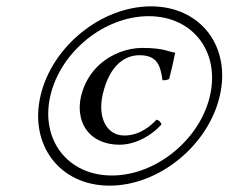

<svg xmlns="http://www.w3.org/2000/svg" viewBox="-20 -608 720 605"><path d="M488.9 -216C486.9 -222.5 482.5 -228.3 473.3 -231C458.6 -215 422.8 -181 371.8 -181C315.8 -181 286.9 -238 303.8 -311C326.4 -409 379.2 -434 419.2 -434C476.2 -434 485.6 -401 492 -355C500 -355 507.2 -356 512.9 -359C519.4 -383 524.8 -406.5 532 -442C512.5 -444 498.5 -457 428.5 -457C380.5 -457 331 -437.8 294.6 -405.5C264.4 -378.6 244 -342.2 235.2 -304C224.9 -259.4 234.2 -215.7 262.2 -187C283.8 -164.9 317.4 -152 356.1 -152C411.1 -152 461.7 -185 488.9 -216ZM325.3 -23C481.3 -23 636.6 -150 672.6 -306C708.7 -462 611.8 -588 455.8 -588C299.8 -588 143.7 -462 107.6 -306C71.9 -151 168.3 -23 325.3 -23ZM448.6 -557C587.6 -557 673.7 -445 641.6 -306C609.6 -167 470.7 -55 332.7 -55C192.7 -55 106.8 -168 138.6 -306C170.7 -445 308.6 -557 448.6 -557Z"/></svg>

Font: Linux Libertine Mono O
Style: Mono Oblique
Weight: 400
Italic angle: -13°
Designer: Philipp H. Poll
Foundry: Philipp H. Poll
Version: Version 5.1.7